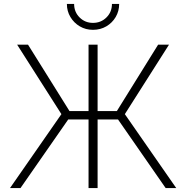

<svg xmlns="http://www.w3.org/2000/svg" viewBox="-20 -954 945 974"><path d="M475.1 -727.5V0H429.2V-727.5ZM30.8 0 291.5 -375 66.9 -727.5H122.1L332.5 -390.6H572.8L782.2 -727.5H837.4L613.3 -375L874 0H820.3L578.6 -348.1H326.2L84 0ZM451.7 -802.7Q414.6 -802.7 384.8 -820.3Q355 -837.9 337.2 -867.7Q319.3 -897.5 319.3 -934.1H356Q356 -893.1 383.8 -865.5Q411.6 -837.9 451.7 -837.9Q492.2 -837.9 520 -865.5Q547.9 -893.1 547.9 -934.1H584.5Q584.5 -897.5 566.9 -867.7Q549.3 -837.9 519.3 -820.3Q489.3 -802.7 451.7 -802.7Z"/></svg>

Font: Inter ExtraLight
Style: Regular
Weight: 250
Designer: Rasmus Andersson
Foundry: rsms
Version: Version 4.001;git-66647c0bb